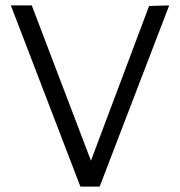

<svg xmlns="http://www.w3.org/2000/svg" viewBox="-20 -687 663 707"><path d="M276 0 20 -667H97L328 -61H302L529 -665L603 -667L347 0Z"/></svg>

Font: Maven Pro VF Beta
Style: Regular
Weight: 400
Designer: Joe Prince
Foundry: Joe Prince
Version: Version 2.002